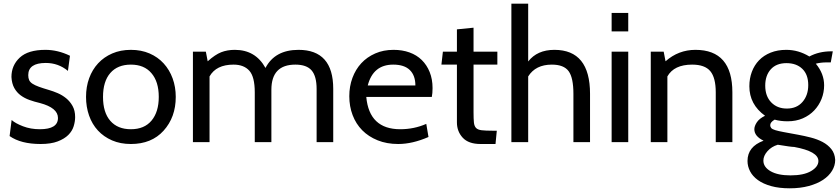

<svg xmlns="http://www.w3.org/2000/svg" viewBox="-20 -770 4544 1040"><path d="M200 10Q93 10 32 -33L43 -120Q63 -102 104.5 -86Q146 -70 196 -70Q294 -70 294 -131Q294 -186 196 -212Q166 -219 139.5 -228.5Q113 -238 92 -253.5Q71 -269 57.5 -293Q44 -317 42 -353Q42 -416 87 -458Q132 -500 226 -500Q293 -500 359 -468L348 -386Q296 -429 228 -429Q133 -429 133 -363Q133 -347 138 -336Q143 -325 156 -316.5Q169 -308 191 -300Q213 -292 247 -282Q268 -276 292.5 -265.5Q317 -255 338 -238Q359 -221 373 -196Q387 -171 387 -136Q387 -112 379 -86Q371 -60 350 -39Q329 -18 292.5 -4Q256 10 200 10Z M866 -62Q801 10 689 10Q632 10 587 -9.5Q542 -29 510.5 -63Q479 -97 462.5 -144Q446 -191 446 -245Q446 -300 463 -346.5Q480 -393 511.5 -427Q543 -461 588 -480.5Q633 -500 689 -500Q745 -500 790 -480.5Q835 -461 866.5 -426.5Q898 -392 915 -345.5Q932 -299 932 -245Q932 -135 866 -62ZM800 -374Q761 -420 689 -420Q617 -420 577.5 -374.5Q538 -329 538 -245Q538 -161 577.5 -115.5Q617 -70 689 -70Q762 -70 801 -117Q840 -164 840 -245Q840 -328 800 -374Z M1785 0H1695V-288Q1695 -357 1668 -388.5Q1641 -420 1580 -420Q1450 -420 1450 -284V0H1360V-270Q1360 -354 1330.5 -387Q1301 -420 1245 -420Q1151 -420 1115 -356V0H1025V-490H1095L1105 -438Q1145 -474 1178 -487Q1211 -500 1252 -500Q1364 -500 1418 -402Q1469 -500 1597 -500Q1785 -500 1785 -289Z M2319 -245H1964Q1980 -70 2148 -70Q2223 -70 2289 -99L2301 -28Q2214 10 2137 10Q2075 10 2025.5 -10Q1976 -30 1942 -64.5Q1908 -99 1890 -146.5Q1872 -194 1872 -249Q1872 -302 1889 -348Q1906 -394 1937 -427.5Q1968 -461 2012.5 -480.5Q2057 -500 2112 -500Q2159 -500 2198 -486Q2237 -472 2264.5 -445Q2292 -418 2307.5 -379.5Q2323 -341 2323 -293Q2323 -265 2319 -245ZM2110 -420Q2001 -420 1972 -307H2230Q2230 -361 2200 -390.5Q2170 -420 2110 -420Z M2671 -62 2664 10H2583Q2518 10 2486.5 -24Q2455 -58 2455 -107V-420H2371L2379 -490H2455V-611L2545 -620V-490H2674V-420H2545V-162Q2545 -127 2547 -107Q2549 -87 2558.5 -77Q2568 -67 2589 -64.5Q2610 -62 2648 -62Z M3176 0H3086V-262Q3086 -349 3060 -384.5Q3034 -420 2969 -420Q2881 -420 2841 -356V0H2750V-750H2841V-437Q2890 -500 2983 -500Q3176 -500 3176 -262Z M3383 -600H3293V-700H3383ZM3383 0H3293V-490H3383Z M3947 0H3857V-270Q3857 -349 3827.5 -384.5Q3798 -420 3729 -420Q3631 -420 3595 -356V0H3505V-490H3575L3585 -438Q3655 -500 3747 -500Q3947 -500 3947 -270Z M4258 250Q4200 250 4157 238Q4114 226 4085.5 205.5Q4057 185 4043 158Q4029 131 4029 102Q4029 24 4116 -8Q4066 -32 4066 -70Q4066 -87 4079.5 -107.5Q4093 -128 4124 -143Q4039 -204 4039 -303Q4039 -345 4052.5 -381Q4066 -417 4091.5 -443.5Q4117 -470 4154.5 -485Q4192 -500 4239 -500Q4305 -500 4364 -464Q4416 -492 4483 -492H4491L4480 -432H4457Q4426 -432 4399 -425Q4444 -371 4444 -308Q4444 -269 4430 -234Q4416 -199 4390.5 -172Q4365 -145 4328.5 -129Q4292 -113 4246 -113Q4207 -113 4176 -122Q4152 -108 4152 -92Q4152 -83 4157.5 -76.5Q4163 -70 4179.5 -65Q4196 -60 4225.5 -54.5Q4255 -49 4304 -40Q4337 -34 4372 -25Q4407 -16 4435.5 -1Q4464 14 4483 37.5Q4502 61 4504 96Q4504 127 4487 155Q4470 183 4438.5 204Q4407 225 4361 237.5Q4315 250 4258 250ZM4240 -428Q4185 -428 4155 -394.5Q4125 -361 4125 -306Q4125 -249 4157.5 -215.5Q4190 -182 4242 -182Q4296 -182 4327 -218Q4358 -254 4358 -309Q4358 -366 4326 -397Q4294 -428 4240 -428ZM4282 26Q4265 26 4193 14Q4159 24 4137 49Q4115 74 4115 100Q4115 135 4154 157.5Q4193 180 4262 180Q4334 180 4373.5 156.5Q4413 133 4413 102Q4413 50 4282 26Z"/></svg>

Font: Cabin
Style: Regular
Weight: 400
Designer: Pablo Impallari
Foundry: Pablo Impallari
Version: Version 1.007